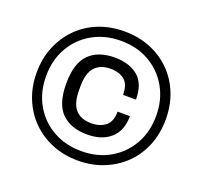

<svg xmlns="http://www.w3.org/2000/svg" viewBox="-123 -839 1046 992"><g transform="rotate(20 400.0 -343.0)"><path d="M400 12Q323 12 258 -14.5Q193 -41 145.5 -88.5Q98 -136 71.5 -201Q45 -266 45 -343Q45 -420 71.5 -485Q98 -550 145.5 -598Q193 -646 258 -672Q323 -698 400 -698Q477 -698 542 -672Q607 -646 655 -598Q703 -550 729 -485Q755 -420 755 -343Q755 -266 729 -201Q703 -136 655 -88.5Q607 -41 542 -14.5Q477 12 400 12ZM400 -40Q488 -40 556 -79Q624 -118 663 -186.5Q702 -255 702 -343Q702 -431 663 -499.5Q624 -568 556 -607Q488 -646 400 -646Q312 -646 243.5 -607Q175 -568 136 -499.5Q97 -431 97 -343Q97 -255 136 -186.5Q175 -118 243.5 -79Q312 -40 400 -40ZM399 -131Q309 -131 258.5 -180.5Q208 -230 208 -342Q208 -454 258 -504Q308 -554 399 -554Q478 -554 526.5 -514.5Q575 -475 575 -387H504Q504 -444 475.5 -468Q447 -492 398 -492Q342 -492 312 -458.5Q282 -425 282 -354V-332Q282 -259 312 -226Q342 -193 398 -193Q447 -193 477 -217Q507 -241 507 -296H575Q575 -216 527.5 -173.5Q480 -131 399 -131Z"/></g></svg>

Font: Archivo SemiExpanded Medium
Style: Regular
Weight: 500
Width: 6
Designer: Hector Gatti
Foundry: Omnibus-Type
Version: Version 2.001; ttfautohint (v1.8.3)